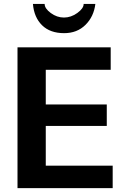

<svg xmlns="http://www.w3.org/2000/svg" viewBox="-20 -965 666 985"><path d="M409.2 -944.8H469.2Q461.4 -879.9 418.5 -837.4Q375.5 -794.9 309.1 -794.9Q237.3 -794.9 196 -835.2Q154.8 -875.5 148.9 -944.8H209Q209 -921.4 240.5 -898.2Q272 -875 308.1 -875Q344.2 -875 376.7 -898.4Q409.2 -921.9 409.2 -944.8ZM558.1 0H69.8V-722.2H547.9V-606.9H214.8V-429.2H527.8V-318.8H214.8V-115.2H558.1Z"/></svg>

Font: Perun
Style: Bold
Weight: 700
Foundry: Copyright (c) Stefan Peev, Context Ltd, 2016
Version: Version 1.0000